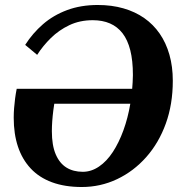

<svg xmlns="http://www.w3.org/2000/svg" viewBox="-20 -740 737 770"><path d="M308 10Q240 10 188.5 -9Q137 -28 103 -64.5Q69 -101 52 -152Q35 -203 35 -268Q35 -287 36.5 -306Q38 -325 40.5 -344.5Q43 -364 47 -384H595L584 -324H171L202 -348Q197 -322 194 -298.5Q191 -275 189.5 -254Q188 -233 188 -214Q188 -157 203.5 -121Q219 -85 246.5 -68Q274 -51 312 -51Q346 -51 377 -72Q408 -93 432.5 -130.5Q457 -168 475 -217.5Q493 -267 502.5 -323.5Q512 -380 513 -439Q513 -497 502.5 -538.5Q492 -580 471.5 -606.5Q451 -633 421 -646Q391 -659 352 -659Q300 -659 258 -639Q216 -619 184 -587.5Q152 -556 129 -520L81 -560Q111 -607 152.5 -643Q194 -679 249 -699.5Q304 -720 372 -720Q428 -720 475 -706.5Q522 -693 558.5 -667.5Q595 -642 620.5 -605Q646 -568 659.5 -520.5Q673 -473 673 -416Q673 -322 645 -244.5Q617 -167 566.5 -110Q516 -53 449.5 -21.5Q383 10 308 10Z"/></svg>

Font: Roboto Serif 72pt SemiCondensed SemiBold
Style: Italic
Weight: 600
Width: 4
Italic angle: -10°
Designer: Greg Gazdowicz
Foundry: Commercial Type
Version: Version 1.008